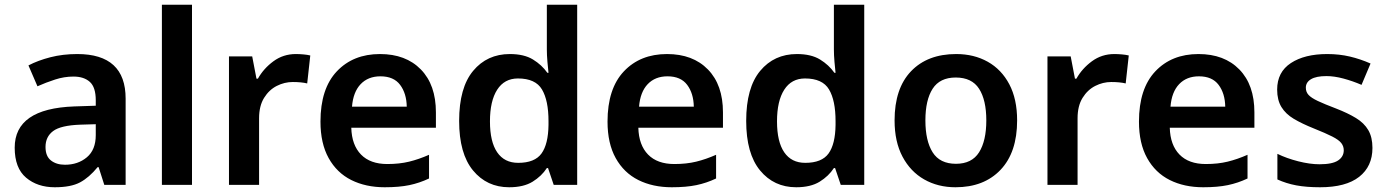

<svg xmlns="http://www.w3.org/2000/svg" viewBox="-20 -780 5853 810"><path d="M306 -552Q510 -552 510 -364V0H420L396 -75H392Q356 -31 317.5 -10.5Q279 10 211 10Q138 10 90 -30.5Q42 -71 42 -157Q42 -322 293 -331L384 -334V-357Q384 -412 359 -434.5Q334 -457 290 -457Q251 -457 212.5 -444.5Q174 -432 138 -416L100 -504Q140 -525 192.5 -538.5Q245 -552 306 -552ZM318 -254Q236 -251 204 -227Q172 -203 172 -160Q172 -121 195 -103Q218 -85 254 -85Q309 -85 346.5 -116.5Q384 -148 384 -210V-256Z M790 0H663V-760H790Z M1228 -552Q1243 -552 1260 -550.5Q1277 -549 1289 -546L1276 -428Q1264 -431 1248.5 -432.5Q1233 -434 1215 -434Q1180 -434 1147.5 -417.5Q1115 -401 1094 -367Q1073 -333 1073 -281V0H946V-542H1044L1062 -448H1068Q1092 -491 1133.5 -521.5Q1175 -552 1228 -552Z M1583 -552Q1692 -552 1755.5 -487Q1819 -422 1819 -306V-241H1462Q1464 -168 1503 -128Q1542 -88 1614 -88Q1665 -88 1706 -98Q1747 -108 1790 -127V-27Q1750 -8 1707 1Q1664 10 1603 10Q1523 10 1462 -20.5Q1401 -51 1366.5 -113Q1332 -175 1332 -267Q1332 -406 1401 -479Q1470 -552 1583 -552ZM1585 -458Q1533 -458 1501.5 -425Q1470 -392 1465 -330H1696Q1695 -386 1668 -422Q1641 -458 1585 -458Z M2128 10Q2034 10 1975.5 -61Q1917 -132 1917 -270Q1917 -410 1976 -481Q2035 -552 2131 -552Q2191 -552 2228.5 -529Q2266 -506 2289 -473H2294Q2292 -489 2289.5 -518.5Q2287 -548 2287 -571V-760H2415V0H2316L2292 -71H2287Q2265 -37 2227 -13.5Q2189 10 2128 10ZM2166 -93Q2236 -93 2264.5 -132.5Q2293 -172 2294 -253V-269Q2294 -356 2266.5 -402.5Q2239 -449 2165 -449Q2108 -449 2077.5 -401.5Q2047 -354 2047 -268Q2047 -182 2077.5 -137.5Q2108 -93 2166 -93Z M2794 -552Q2903 -552 2966.5 -487Q3030 -422 3030 -306V-241H2673Q2675 -168 2714 -128Q2753 -88 2825 -88Q2876 -88 2917 -98Q2958 -108 3001 -127V-27Q2961 -8 2918 1Q2875 10 2814 10Q2734 10 2673 -20.5Q2612 -51 2577.5 -113Q2543 -175 2543 -267Q2543 -406 2612 -479Q2681 -552 2794 -552ZM2796 -458Q2744 -458 2712.5 -425Q2681 -392 2676 -330H2907Q2906 -386 2879 -422Q2852 -458 2796 -458Z M3339 10Q3245 10 3186.5 -61Q3128 -132 3128 -270Q3128 -410 3187 -481Q3246 -552 3342 -552Q3402 -552 3439.5 -529Q3477 -506 3500 -473H3505Q3503 -489 3500.5 -518.5Q3498 -548 3498 -571V-760H3626V0H3527L3503 -71H3498Q3476 -37 3438 -13.5Q3400 10 3339 10ZM3377 -93Q3447 -93 3475.5 -132.5Q3504 -172 3505 -253V-269Q3505 -356 3477.5 -402.5Q3450 -449 3376 -449Q3319 -449 3288.5 -401.5Q3258 -354 3258 -268Q3258 -182 3288.5 -137.5Q3319 -93 3377 -93Z M4271 -272Q4271 -137 4201 -63.5Q4131 10 4011 10Q3937 10 3879 -23Q3821 -56 3787.5 -119Q3754 -182 3754 -272Q3754 -407 3823.5 -479.5Q3893 -552 4014 -552Q4089 -552 4147 -519.5Q4205 -487 4238 -424.5Q4271 -362 4271 -272ZM3884 -272Q3884 -186 3914.5 -137.5Q3945 -89 4013 -89Q4080 -89 4110.5 -137.5Q4141 -186 4141 -272Q4141 -358 4110.5 -405.5Q4080 -453 4012 -453Q3945 -453 3914.5 -405.5Q3884 -358 3884 -272Z M4681 -552Q4696 -552 4713 -550.5Q4730 -549 4742 -546L4729 -428Q4717 -431 4701.5 -432.5Q4686 -434 4668 -434Q4633 -434 4600.5 -417.5Q4568 -401 4547 -367Q4526 -333 4526 -281V0H4399V-542H4497L4515 -448H4521Q4545 -491 4586.5 -521.5Q4628 -552 4681 -552Z M5036 -552Q5145 -552 5208.5 -487Q5272 -422 5272 -306V-241H4915Q4917 -168 4956 -128Q4995 -88 5067 -88Q5118 -88 5159 -98Q5200 -108 5243 -127V-27Q5203 -8 5160 1Q5117 10 5056 10Q4976 10 4915 -20.5Q4854 -51 4819.5 -113Q4785 -175 4785 -267Q4785 -406 4854 -479Q4923 -552 5036 -552ZM5038 -458Q4986 -458 4954.5 -425Q4923 -392 4918 -330H5149Q5148 -386 5121 -422Q5094 -458 5038 -458Z M5770 -156Q5770 -78 5714 -34Q5658 10 5549 10Q5491 10 5448.5 2Q5406 -6 5369 -23V-131Q5408 -112 5457 -99.5Q5506 -87 5547 -87Q5601 -87 5625 -103Q5649 -119 5649 -146Q5649 -163 5638.5 -176.5Q5628 -190 5600.5 -204Q5573 -218 5523 -238Q5473 -258 5438.5 -278.5Q5404 -299 5386 -328.5Q5368 -358 5368 -402Q5368 -476 5426 -514Q5484 -552 5579 -552Q5630 -552 5674.5 -541.5Q5719 -531 5762 -512L5724 -422Q5687 -438 5648 -448.5Q5609 -459 5576 -459Q5533 -459 5511 -446Q5489 -433 5489 -410Q5489 -392 5500.5 -379.5Q5512 -367 5539.5 -354Q5567 -341 5617 -322Q5666 -303 5700.5 -282Q5735 -261 5752.5 -231Q5770 -201 5770 -156Z"/></svg>

Font: Noto Sans Canadian Aboriginal SemiBold
Style: Regular
Weight: 600
Designer: Monotype Design Team, Typotheque's Kevin King
Foundry: Monotype Imaging Inc.
Version: Version 2.004; ttfautohint (v1.8.4.7-5d5b)